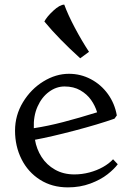

<svg xmlns="http://www.w3.org/2000/svg" viewBox="-20 -800 574 830"><path d="M45 -235Q45 -301.8 79.4 -358.4Q113.8 -415 167.6 -448Q221.5 -481 278 -481Q328.8 -481 373 -457.6Q417.2 -434.2 446.8 -393.1Q476.2 -352 485 -301L475 -287Q405.2 -262.5 303.2 -235.6Q201.2 -208.8 131.2 -195.8Q137.8 -155.8 159.6 -121.5Q181.5 -87.2 217.9 -66.6Q254.2 -46 301.5 -46Q334.5 -46 366.8 -54.6Q399 -63.2 425.4 -78.1Q451.8 -93 468.8 -111.5L489 -90Q474.5 -70 444.9 -46.6Q415.2 -23.2 370.8 -6.6Q326.2 10 273.5 10Q204.8 10 152.9 -23Q101 -56 73 -112Q45 -168 45 -235ZM399.8 -314.5Q391.2 -343.2 373.6 -368.1Q356 -393 327.2 -409.6Q298.5 -426.2 259 -426.2Q223.2 -426.2 191.8 -403Q160.2 -379.8 142.1 -338.8Q124 -297.8 126.2 -245.8Q186 -254.8 253.9 -272.5Q321.8 -290.2 399.8 -314.5ZM326.8 -548 364.8 -576Q333.8 -623 303.8 -679.5Q273.8 -736 257.8 -780Q238.8 -780 210.2 -753.5Q181.8 -727 171.8 -707Q232.8 -633 326.8 -548Z"/></svg>

Font: TMT Limkin
Style: Regular
Weight: 400
Designer: Gabriel Drozdov
Version: Version 1.000;Glyphs 3.1.2 (3151)